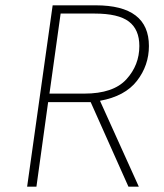

<svg xmlns="http://www.w3.org/2000/svg" viewBox="-20 -702 618 722"><path d="M356 -323 502 0H463L321 -318H161L117 0H82L178 -682H340Q540 -682 540 -529Q540 -456 495 -398Q450 -340 356 -323ZM297 -350Q406 -350 455 -403.5Q504 -457 504 -529Q504 -591 464.5 -621Q425 -651 336 -651H208L166 -350Z"/></svg>

Font: FiraGO UltraLight
Style: Italic
Weight: 200
Italic angle: -8°
Designer: bBox Type GmbH
Foundry: bBox Type GmbH
Version: Version 1.001